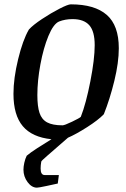

<svg xmlns="http://www.w3.org/2000/svg" viewBox="-20 -633 578 884"><path d="M527 -411Q527 -345 506.5 -261Q486 -177 458 -107Q432 -80 381 -47.5Q330 -15 293 1L231 55Q222 63 196.5 85Q171 107 170 111Q167 128 167 143Q167 173 186 173H251L246 212Q228 216 193 223.5Q158 231 150 231Q126 231 107 205.5Q88 180 88 148Q88 134 92 116Q96 98 103 84Q119 70 152.5 48.5Q186 27 217 8Q128 -1 85 -52Q42 -103 42 -201Q42 -272 63.5 -360.5Q85 -449 113 -497Q132 -518 173.5 -545.5Q215 -573 254 -593Q293 -613 306 -613Q416 -613 471.5 -564.5Q527 -516 527 -411ZM416 -425Q416 -489 391 -517Q366 -545 314 -545Q280 -545 252 -534Q226 -523 203 -467.5Q180 -412 166 -336.5Q152 -261 152 -195Q152 -143 162 -113Q172 -83 197 -69.5Q222 -56 268 -56Q277 -56 311.5 -72.5Q346 -89 352 -95Q376 -156 396 -258.5Q416 -361 416 -425Z"/></svg>

Font: Grenze Medium
Style: Italic
Weight: 500
Italic angle: -10°
Designer: Renata Polastri
Foundry: Omnibus-Type
Version: Version 1.002; ttfautohint (v1.8)